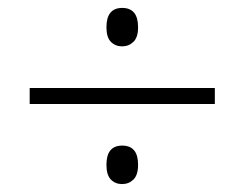

<svg xmlns="http://www.w3.org/2000/svg" viewBox="-20 -593 611 480"><path d="M246.1 -181.2Q246.1 -229 285.6 -229Q325.2 -229 325.2 -181.2Q325.2 -155.3 313.5 -144Q301.8 -132.8 285.2 -132.8Q268.6 -132.8 257.3 -144Q246.1 -155.3 246.1 -181.2ZM246.1 -524.9Q246.1 -573.2 285.6 -573.2Q325.2 -573.2 325.2 -524.9Q325.2 -499.5 313.5 -488.3Q301.8 -477.1 285.2 -477.1Q268.6 -477.1 257.3 -488.3Q246.1 -499.5 246.1 -524.9ZM54.2 -333V-373H517.1V-333Z"/></svg>

Font: OpenSans-Light
Style: Regular
Weight: 300
Foundry: Ascender Corporation
Version: Version 1.10